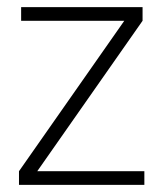

<svg xmlns="http://www.w3.org/2000/svg" viewBox="-20 -516 461 536"><path d="M33 0V-38L327 -458H39V-496H378V-458L84 -38H383V0Z"/></svg>

Font: DM Sans 28pt ExtraLight
Style: Regular
Weight: 250
Version: Version 4.004;gftools[0.9.30]